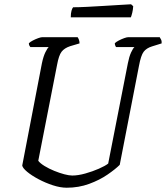

<svg xmlns="http://www.w3.org/2000/svg" viewBox="-20 -878 776 898"><path d="M292 0Q262 0 227 -11.5Q192 -23 160 -40Q128 -57 107 -74.5Q86 -92 84 -104L176 -582Q183 -615 192.5 -634Q202 -653 208 -658H122Q120 -660 117.5 -664.5Q115 -669 115 -676Q121 -682 133.5 -688.5Q146 -695 158.5 -699.5Q171 -704 177 -704H343Q346 -700 349 -692.5Q352 -685 352 -675L308 -662Q281 -653 268 -636Q255 -619 247 -575L159 -126Q168 -114 188.5 -101.5Q209 -89 233.5 -79Q258 -69 280.5 -63Q303 -57 318 -57Q345 -57 379 -66.5Q413 -76 442.5 -89Q472 -102 486 -113L578 -582Q584 -613 593 -632.5Q602 -652 609 -658H523Q521 -660 519 -665Q517 -670 517 -676Q523 -682 535.5 -688.5Q548 -695 560.5 -699.5Q573 -704 579 -704H727Q729 -701 733 -693.5Q737 -686 736 -675L691 -661Q665 -653 652 -636Q639 -619 630 -570L540 -107Q520 -87 483 -61.5Q446 -36 397 -18Q348 0 292 0ZM311 -797Q311 -816 314.5 -828Q318 -840 322 -844Q349 -844 388 -846Q427 -848 467.5 -850.5Q508 -853 541.5 -855Q575 -857 593 -858L603 -849Q602 -832 598.5 -818Q595 -804 592 -797Z"/></svg>

Font: Texturina 72pt 72pt Light
Style: Italic
Weight: 300
Italic angle: -11°
Designer: Guillermo Torres Carreño
Foundry: Omnibus-Type
Version: Version 1.002; ttfautohint (v1.8.3)